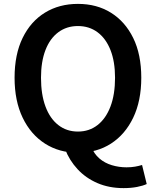

<svg xmlns="http://www.w3.org/2000/svg" viewBox="-20 -772 802 988"><path d="M381 14Q285 14 211.5 -33Q138 -80 96.5 -166.5Q55 -253 55 -372Q55 -492 96.5 -577Q138 -662 211.5 -707Q285 -752 381 -752Q478 -752 551 -706.5Q624 -661 665.5 -576.5Q707 -492 707 -372Q707 -253 665.5 -166.5Q624 -80 551 -33Q478 14 381 14ZM381 -95Q439 -95 482 -128.5Q525 -162 548.5 -224Q572 -286 572 -372Q572 -455 548.5 -514.5Q525 -574 482 -606Q439 -638 381 -638Q323 -638 280 -606Q237 -574 214 -514.5Q191 -455 191 -372Q191 -286 214 -224Q237 -162 280 -128.5Q323 -95 381 -95ZM616 196Q541 196 481 170Q421 144 379 98.5Q337 53 315 -4L450 -17Q464 20 491.5 43.5Q519 67 555.5 78Q592 89 631 89Q655 89 675 85.5Q695 82 711 77L735 175Q716 184 685 190Q654 196 616 196Z"/></svg>

Font: Noto Sans JP Thin SemiBold
Style: Regular
Weight: 600
Version: Version 2.004-H2;hotconv 1.0.118;makeotfexe 2.5.65603